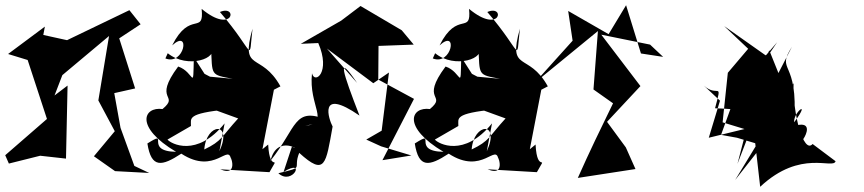

<svg xmlns="http://www.w3.org/2000/svg" viewBox="-46 -636 3313 736"><path d="M469 0 416 -146 392 -279 472 -297 411 -489 493 -543 450 -597 211 -482 120 -502 126 -534 -15 -429 60 -406 134 -180 -26 -41 -12 -9 108 -39 207 -28 213 -308 163 -270 193 -348 372 -498 331 -251 394 -133 314 -37 395 20 526 27Z M960 -64 1004 -292 1029 -305C955 -439 874 -356 922 -526C906 -391 934 -431 797 -590C867 -620 849 -501 727 -602C737 -500 682 -598 614 -462C686 -528 661 -383 588 -412L597 -432C673 -370 795 -413 763 -457C768 -346 759 -350 846 -334L759 -342L738 -353L697 -417C694 -279 700 -360 637 -381C537 -247 645 -275 577 -218C504 -228 469 -149 629 -54C503 -56 608 -142 519 -86C534 10 574 2 649 -47C779 38 831 -92 840 -22C827 -65 879 46 798 13L987 24C1032 -55 988 37 982 -82ZM686 -153C687 -182 666 -201 829 -217L768 -218L867 -182C802 -111 806 -96 737 -63C745 -166 848 -172 795 -56L815 -163C708 -31 609 -85 596 -101Z M1494 -520 1336 -613 1262 -557 1107 -468 1174 -471C1223 -358 1160 -312 1150 -355C1136 -228 1222 -168 1124 -153L1209 -176C1079 -229 1094 -149 991 -20C1017 -127 1118 -49 1073 -74L1041 23C1130 -32 1075 78 1021 28C1126 3 1075 14 1101 -50C1201 41 1203 -7 1229 -151C1215 -177 1171 -304 1332 -193C1268 -358 1242 -437 1323 -318L1207 -450L1385 -317L1445 -358L1417 -135L1358 -101L1415 -75L1531 -40L1420 -22L1541 -257L1404 -331L1405 -460L1540 -465Z M1985 -64 2029 -292 2054 -305C1980 -439 1899 -356 1947 -526C1931 -391 1959 -431 1822 -590C1892 -620 1874 -501 1752 -602C1762 -500 1707 -598 1639 -462C1711 -528 1686 -383 1613 -412L1622 -432C1698 -370 1820 -413 1788 -457C1793 -346 1784 -350 1871 -334L1784 -342L1763 -353L1722 -417C1719 -279 1725 -360 1662 -381C1562 -247 1670 -275 1602 -218C1529 -228 1494 -149 1654 -54C1528 -56 1633 -142 1544 -86C1559 10 1599 2 1674 -47C1804 38 1856 -92 1865 -22C1852 -65 1904 46 1823 13L2012 24C2057 -55 2013 37 2007 -82ZM1711 -153C1712 -182 1691 -201 1854 -217L1793 -218L1892 -182C1827 -111 1831 -96 1762 -63C1770 -166 1873 -172 1820 -56L1840 -163C1733 -31 1634 -85 1621 -101Z M2496 -418 2411 -431 2354 -616 2287 -505 2132 -594 2149 -480 2003 -318 2246 -517 2229 -293 2304 -240C2258 -146 2212 -51 2169 46L2390 12L2353 -71L2281 -169L2409 -306L2259 -503L2446 -465Z M2903 -443 2893 -421 2730 -536 2822 -449 2744 -357 2724 -167 2878 -120 2772 54 2864 -63C2905 46 3038 -90 3009 -105C2990 -26 3109 -185 3002 -154C2978 -196 3073 -267 2998 -167C3016 -412 2926 -357 2990 -457L2938 -356ZM3069 -84C3034 -44 2992 -203 2996 -317C2939 -235 2982 -250 2884 -273L2880 -396L2933 -474L2891 -425L2756 -368L2806 -362L2718 -119L2779 -108L2849 -87L2868 80C3024 -66 3148 15 3157 -18ZM2853 -178C2836 -222 2820 -162 2781 -8L2835 -148L2671 -108L2714 -250L2652 -308C2706 -259 2724 -330 2695 -221C2877 -215 2853 -184 2860 -233Z"/></svg>

Font: Asimov Silicon
Style: Regular
Weight: 400
Designer: Google
Version: Version 2.000980; 2014